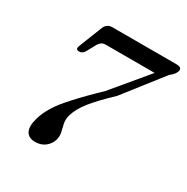

<svg xmlns="http://www.w3.org/2000/svg" viewBox="-163 -839 962 990"><g transform="rotate(30 318.5 -344.0)"><path d="M267 -54.5Q259 -26.5 235 -7.5Q211 11.5 175.5 11.5Q137 11.5 122.2 -15.8Q107.5 -43 123 -96.5Q142.5 -164.5 203.5 -235.8Q264.5 -307 359.5 -397.5L532.5 -605H244Q227 -605 217.8 -599Q208.5 -593 200.5 -580L170.5 -525Q158.5 -505.5 139.5 -505.5Q115.5 -506 126.5 -531.5L181 -670Q194 -700 227 -700H606.5Q644.5 -700 635.5 -673.5Q633 -665.5 626 -655.8Q619 -646 602 -633L424.5 -406Q351.5 -337 312.5 -288.5Q273.5 -240 260.5 -195Q253 -167.5 258 -144.5Q263 -121.5 268.2 -99.8Q273.5 -78 267 -54.5Z"/></g></svg>

Font: Fraunces 9pt
Style: Italic
Weight: 400
Italic angle: -16°
Version: Version 1.000;[b76b70a41]